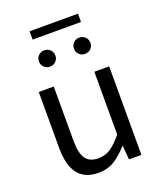

<svg xmlns="http://www.w3.org/2000/svg" viewBox="-162 -992 931 1107"><g transform="rotate(-20 303.5 -438.5)"><path d="M251 13Q165 13 124.5 -41Q84 -95 84 -199V-543H176V-210Q176 -134 200 -100Q224 -66 278 -66Q320 -66 353 -88Q386 -110 425 -158V-543H516V0H440L433 -85H430Q392 -41 349.5 -14Q307 13 251 13ZM195 -658Q174 -658 159.5 -672.5Q145 -687 145 -707Q145 -729 159.5 -743.5Q174 -758 195 -758Q217 -758 231.5 -743.5Q246 -729 246 -707Q246 -687 231.5 -672.5Q217 -658 195 -658ZM410 -658Q389 -658 374.5 -672.5Q360 -687 360 -707Q360 -729 374.5 -743.5Q389 -758 410 -758Q432 -758 446.5 -743.5Q461 -729 461 -707Q461 -687 446.5 -672.5Q432 -658 410 -658ZM154 -839V-890H451V-839Z"/></g></svg>

Font: Chocolate Classical Sans
Style: Regular
Weight: 400
Designer: 田海東、宇文滿月
Foundry: Moonlit Owen
Version: Version 1.001